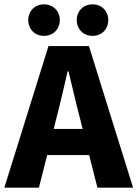

<svg xmlns="http://www.w3.org/2000/svg" viewBox="-28 -863 632 883"><path d="M233 -326C250 -390 267 -467 283 -535H287C304 -467 321 -390 338 -326L352 -270H219ZM-8 0H151L189 -150H382L420 0H584L381 -651H195ZM174 -698C217 -698 247 -729 247 -771C247 -812 217 -843 174 -843C132 -843 102 -812 102 -771C102 -729 132 -698 174 -698ZM398 -698C440 -698 470 -729 470 -771C470 -812 440 -843 398 -843C355 -843 325 -812 325 -771C325 -729 355 -698 398 -698Z"/></svg>

Font: DAIFUKU Sans
Style: Bold
Weight: 700
Designer: Original font ‘Source Han Sans JP’ : Paul D. Hunt
Foundry: Daifuku
Version: Version 1.000